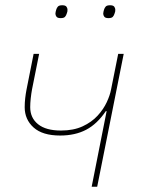

<svg xmlns="http://www.w3.org/2000/svg" viewBox="-20 -711 544 731"><path d="M329 0 386 -288H383Q350 -239 308 -217Q266 -195 209 -195Q142 -195 108 -225.5Q74 -256 74 -303Q74 -320 76 -337.5Q78 -355 81 -370L108 -506H129L102 -371Q99 -355 97 -336.5Q95 -318 95 -303Q95 -262 125 -238Q155 -214 212 -214Q260 -214 294.5 -230Q329 -246 351.5 -270.5Q374 -295 386.5 -322Q399 -349 403 -371L430 -506H451L350 0ZM211 -642Q199 -642 195 -647.5Q191 -653 191 -659Q191 -663 192 -666.5Q193 -670 194 -674Q196 -681 200.5 -686Q205 -691 217 -691Q229 -691 233 -685.5Q237 -680 237 -674Q237 -670 236.5 -667Q236 -664 234 -659Q232 -652 227.5 -647Q223 -642 211 -642ZM393 -642Q381 -642 377 -647.5Q373 -653 373 -659Q373 -663 374 -666.5Q375 -670 376 -674Q378 -681 382.5 -686Q387 -691 399 -691Q411 -691 415 -685.5Q419 -680 419 -674Q419 -670 418.5 -667Q418 -664 416 -659Q414 -652 409.5 -647Q405 -642 393 -642Z"/></svg>

Font: IBM Plex Sans Thin
Style: Italic
Weight: 250
Italic angle: -11.31°
Designer: Mike Abbink, Paul van der Laan, Pieter van Rosmalen
Foundry: Bold Monday
Version: Version 3.201